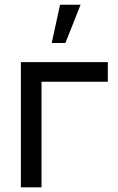

<svg xmlns="http://www.w3.org/2000/svg" viewBox="-20 -808 510 828"><path d="M327.5 -787.5 262 -622.5H203L239 -787.5ZM159 0V-455.5H445V-540H70V0Z"/></svg>

Font: Hauora Medium
Style: Regular
Weight: 500
Designer: Wayne Shih
Foundry: WCYS
Version: Version 1.001;hotconv 1.0.109;makeotfexe 2.5.65596